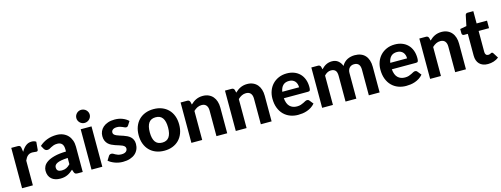

<svg xmlns="http://www.w3.org/2000/svg" viewBox="-17 -1554 6185 2369"><g transform="rotate(-15 3075.0 -369.0)"><path d="M186.5 -430.5Q211 -474.5 243 -500Q275 -525.5 318 -525.5Q353 -525.5 375 -509L366 -407Q363.5 -397 358.2 -393.2Q353 -389.5 344 -389.5Q336 -389.5 321 -391.8Q306 -394 293 -394Q274 -394 259.2 -388.5Q244.5 -383 233 -373Q221.5 -363 212.2 -348.5Q203 -334 195 -315.5V0H57V-515.5H138.5Q159.5 -515.5 167.5 -508Q175.5 -500.5 179 -482Z M416.5 -444Q462 -485 517 -505.2Q572 -525.5 636 -525.5Q682 -525.5 718.2 -510.5Q754.5 -495.5 779.8 -468.8Q805 -442 818.5 -405Q832 -368 832 -324V0H769Q749.5 0 739.2 -5.5Q729 -11 722.5 -28.5L711.5 -61.5Q692 -44.5 673.8 -31.5Q655.5 -18.5 636 -9.8Q616.5 -1 594.2 3.5Q572 8 544.5 8Q510.5 8 482.5 -1Q454.5 -10 434.2 -27.8Q414 -45.5 403 -72Q392 -98.5 392 -133Q392 -161.5 406.5 -190Q421 -218.5 456.2 -241.8Q491.5 -265 550.2 -280.2Q609 -295.5 697.5 -297.5V-324Q697.5 -372.5 677 -395.2Q656.5 -418 618 -418Q589.5 -418 570.5 -411.2Q551.5 -404.5 537.2 -396.8Q523 -389 510.5 -382.2Q498 -375.5 481.5 -375.5Q467 -375.5 457.2 -382.8Q447.5 -390 441 -400ZM697.5 -215.5Q647 -213 613.5 -206.8Q580 -200.5 560.2 -190.5Q540.5 -180.5 532.2 -167.8Q524 -155 524 -140Q524 -110 540.8 -97.5Q557.5 -85 587.5 -85Q622 -85 647.2 -97.2Q672.5 -109.5 697.5 -135.5Z M1011.5 -578.5Q994.5 -578.5 979.2 -585Q964 -591.5 952.5 -603Q941 -614.5 934.2 -629.5Q927.5 -644.5 927.5 -662Q927.5 -679.5 934.2 -694.8Q941 -710 952.5 -721.5Q964 -733 979.2 -739.5Q994.5 -746 1011.5 -746Q1029.5 -746 1045.2 -739.5Q1061 -733 1072.8 -721.5Q1084.5 -710 1091.5 -694.8Q1098.5 -679.5 1098.5 -662Q1098.5 -644.5 1091.5 -629.5Q1084.5 -614.5 1072.8 -603Q1061 -591.5 1045.2 -585Q1029.5 -578.5 1011.5 -578.5ZM1082 -515.5V0H944V-515.5Z M1520.5 -409.5Q1515 -401 1509.2 -397.2Q1503.5 -393.5 1493.5 -393.5Q1483.5 -393.5 1473 -398.5Q1462.5 -403.5 1449.5 -409.2Q1436.5 -415 1419.8 -420Q1403 -425 1381 -425Q1347.5 -425 1329 -411.2Q1310.5 -397.5 1310.5 -375Q1310.5 -359.5 1321 -349Q1331.5 -338.5 1348.8 -330.8Q1366 -323 1388 -316.2Q1410 -309.5 1433.2 -301.5Q1456.5 -293.5 1478.5 -283Q1500.5 -272.5 1517.8 -256.8Q1535 -241 1545.5 -218.8Q1556 -196.5 1556 -165Q1556 -127.5 1542.2 -95.8Q1528.5 -64 1502 -41Q1475.5 -18 1436 -5Q1396.5 8 1345 8Q1318.5 8 1292.5 3.2Q1266.5 -1.5 1243 -10.2Q1219.5 -19 1199 -30.5Q1178.5 -42 1163.5 -55.5L1195.5 -107Q1201 -116 1209.2 -121Q1217.5 -126 1230.5 -126Q1243 -126 1253.5 -119.8Q1264 -113.5 1277 -106.2Q1290 -99 1307.8 -92.8Q1325.5 -86.5 1352 -86.5Q1372 -86.5 1386.5 -91Q1401 -95.5 1410 -103.2Q1419 -111 1423.2 -120.8Q1427.5 -130.5 1427.5 -141Q1427.5 -158 1416.8 -168.8Q1406 -179.5 1388.8 -187.5Q1371.5 -195.5 1349 -202Q1326.5 -208.5 1303.2 -216.5Q1280 -224.5 1257.8 -235.5Q1235.5 -246.5 1218.2 -263.2Q1201 -280 1190.2 -304.5Q1179.5 -329 1179.5 -364Q1179.5 -396 1192 -424.8Q1204.5 -453.5 1229.5 -475.5Q1254.5 -497.5 1291.8 -510.5Q1329 -523.5 1378 -523.5Q1433 -523.5 1478 -505.5Q1523 -487.5 1552 -458.5Z M1875 -96Q1934 -96 1962.5 -136.8Q1991 -177.5 1991 -258Q1991 -338 1962.5 -378.8Q1934 -419.5 1875 -419.5Q1814.5 -419.5 1786 -378.8Q1757.5 -338 1757.5 -258Q1757.5 -177.5 1786 -136.8Q1814.5 -96 1875 -96ZM1875 -523.5Q1933 -523.5 1980.5 -505Q2028 -486.5 2062 -452.2Q2096 -418 2114.5 -369Q2133 -320 2133 -258.5Q2133 -197 2114.5 -147.8Q2096 -98.5 2062 -64Q2028 -29.5 1980.5 -11Q1933 7.5 1875 7.5Q1816.5 7.5 1768.8 -11Q1721 -29.5 1687 -64Q1653 -98.5 1634.2 -147.8Q1615.5 -197 1615.5 -258.5Q1615.5 -320 1634.2 -369Q1653 -418 1687 -452.2Q1721 -486.5 1768.8 -505Q1816.5 -523.5 1875 -523.5Z M2348 -455.5Q2363.5 -470.5 2380.2 -483Q2397 -495.5 2415.8 -504.5Q2434.5 -513.5 2456.2 -518.5Q2478 -523.5 2503.5 -523.5Q2545.5 -523.5 2578 -509Q2610.5 -494.5 2632.8 -468.5Q2655 -442.5 2666.2 -406.5Q2677.5 -370.5 2677.5 -327.5V0H2540V-327.5Q2540 -370.5 2520 -394.2Q2500 -418 2461 -418Q2432 -418 2406.5 -405.5Q2381 -393 2358 -370.5V0H2220V-515.5H2305Q2331 -515.5 2339.5 -491.5Z M2915 -455.5Q2930.5 -470.5 2947.2 -483Q2964 -495.5 2982.8 -504.5Q3001.5 -513.5 3023.2 -518.5Q3045 -523.5 3070.5 -523.5Q3112.5 -523.5 3145 -509Q3177.5 -494.5 3199.8 -468.5Q3222 -442.5 3233.2 -406.5Q3244.5 -370.5 3244.5 -327.5V0H3107V-327.5Q3107 -370.5 3087 -394.2Q3067 -418 3028 -418Q2999 -418 2973.5 -405.5Q2948 -393 2925 -370.5V0H2787V-515.5H2872Q2898 -515.5 2906.5 -491.5Z M3464 -236.5Q3470.5 -164 3505.2 -130.5Q3540 -97 3596 -97Q3624.5 -97 3645.2 -103.8Q3666 -110.5 3681.8 -118.8Q3697.5 -127 3710.2 -133.8Q3723 -140.5 3735.5 -140.5Q3751.5 -140.5 3760.5 -128.5L3800.5 -78.5Q3778.5 -53 3752 -36.2Q3725.5 -19.5 3697 -9.8Q3668.5 0 3639.5 3.8Q3610.5 7.5 3583.5 7.5Q3529.5 7.5 3482.8 -10.2Q3436 -28 3401.2 -62.8Q3366.5 -97.5 3346.5 -149Q3326.5 -200.5 3326.5 -268.5Q3326.5 -321 3343.8 -367.5Q3361 -414 3393.5 -448.5Q3426 -483 3472.5 -503.2Q3519 -523.5 3577.5 -523.5Q3627 -523.5 3668.8 -507.8Q3710.5 -492 3740.8 -462Q3771 -432 3787.8 -388.2Q3804.5 -344.5 3804.5 -288.5Q3804.5 -273 3803 -263Q3801.5 -253 3798 -247Q3794.5 -241 3788.5 -238.8Q3782.5 -236.5 3773 -236.5ZM3681 -318.5Q3681 -340 3675.2 -359.5Q3669.5 -379 3657 -394Q3644.5 -409 3625.5 -417.8Q3606.5 -426.5 3580 -426.5Q3530.5 -426.5 3502.5 -398.5Q3474.5 -370.5 3466 -318.5Z M3890 0V-515.5H3975Q4001 -515.5 4009.5 -491.5L4017.5 -458Q4031 -472 4045.2 -484Q4059.5 -496 4076 -504.8Q4092.5 -513.5 4111.8 -518.5Q4131 -523.5 4153.5 -523.5Q4201 -523.5 4232 -498.2Q4263 -473 4279 -431Q4291.5 -455.5 4309.8 -473.2Q4328 -491 4349.8 -502Q4371.5 -513 4395.8 -518.2Q4420 -523.5 4444.5 -523.5Q4488 -523.5 4521.5 -510.5Q4555 -497.5 4577.8 -472.2Q4600.5 -447 4612.5 -410.5Q4624.5 -374 4624.5 -327.5V0H4486.5V-327.5Q4486.5 -418 4409 -418Q4391.5 -418 4376.8 -412.2Q4362 -406.5 4350.8 -395Q4339.5 -383.5 4333.2 -366.5Q4327 -349.5 4327 -327.5V0H4189V-327.5Q4189 -376.5 4169.8 -397.2Q4150.5 -418 4113 -418Q4089 -418 4067.8 -406.8Q4046.5 -395.5 4028 -375.5V0Z M4843.5 -236.5Q4850 -164 4884.8 -130.5Q4919.5 -97 4975.5 -97Q5004 -97 5024.8 -103.8Q5045.5 -110.5 5061.2 -118.8Q5077 -127 5089.8 -133.8Q5102.5 -140.5 5115 -140.5Q5131 -140.5 5140 -128.5L5180 -78.5Q5158 -53 5131.5 -36.2Q5105 -19.5 5076.5 -9.8Q5048 0 5019 3.8Q4990 7.5 4963 7.5Q4909 7.5 4862.2 -10.2Q4815.5 -28 4780.8 -62.8Q4746 -97.5 4726 -149Q4706 -200.5 4706 -268.5Q4706 -321 4723.2 -367.5Q4740.5 -414 4773 -448.5Q4805.5 -483 4852 -503.2Q4898.5 -523.5 4957 -523.5Q5006.5 -523.5 5048.2 -507.8Q5090 -492 5120.2 -462Q5150.5 -432 5167.2 -388.2Q5184 -344.5 5184 -288.5Q5184 -273 5182.5 -263Q5181 -253 5177.5 -247Q5174 -241 5168 -238.8Q5162 -236.5 5152.5 -236.5ZM5060.5 -318.5Q5060.5 -340 5054.8 -359.5Q5049 -379 5036.5 -394Q5024 -409 5005 -417.8Q4986 -426.5 4959.5 -426.5Q4910 -426.5 4882 -398.5Q4854 -370.5 4845.5 -318.5Z M5397.5 -455.5Q5413 -470.5 5429.8 -483Q5446.5 -495.5 5465.2 -504.5Q5484 -513.5 5505.8 -518.5Q5527.5 -523.5 5553 -523.5Q5595 -523.5 5627.5 -509Q5660 -494.5 5682.2 -468.5Q5704.5 -442.5 5715.8 -406.5Q5727 -370.5 5727 -327.5V0H5589.5V-327.5Q5589.5 -370.5 5569.5 -394.2Q5549.5 -418 5510.5 -418Q5481.5 -418 5456 -405.5Q5430.5 -393 5407.5 -370.5V0H5269.5V-515.5H5354.5Q5380.5 -515.5 5389 -491.5Z M6007.5 8Q5972.5 8 5945.5 -2.2Q5918.5 -12.5 5900 -31.5Q5881.5 -50.5 5872 -77.5Q5862.5 -104.5 5862.5 -138.5V-416.5H5814Q5803 -416.5 5795.2 -423.5Q5787.5 -430.5 5787.5 -444.5V-498.5L5870 -513.5L5898 -647Q5903.5 -669.5 5928.5 -669.5H6000.5V-512.5H6133.5V-416.5H6000.5V-147.5Q6000.5 -126 6010.8 -113.5Q6021 -101 6040 -101Q6050 -101 6057 -103.2Q6064 -105.5 6069 -108.2Q6074 -111 6078.2 -113.2Q6082.5 -115.5 6087 -115.5Q6093 -115.5 6097 -112.8Q6101 -110 6105 -103.5L6146.5 -37.5Q6118 -15 6082 -3.5Q6046 8 6007.5 8Z"/></g></svg>

Font: Lato
Style: Regular
Weight: 800
Designer: Lukasz Dziedzic with Adam Twardoch and Botio Nikoltchev
Foundry: tyPoland Lukasz Dziedzic
Version: Version 2.015; 2015-08-06; http://www.latofonts.com/; ttfaut